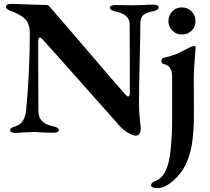

<svg xmlns="http://www.w3.org/2000/svg" viewBox="-20 -678 1079 985"><path d="M579 -49Q539 -93 496.5 -141.5Q454 -190 418 -230Q263 -405 200 -474Q190 -486 184 -486Q180 -486 178 -479.5Q176 -473 176 -466V-403L177 -109Q177 -77 195 -57.5Q213 -38 252 -30Q267 -27 274.5 -22.5Q282 -18 282 -10Q282 -4 274 -0.5Q266 3 255 3Q225 3 193 1Q167 -1 150 -1Q139 -1 91 2Q67 4 58 4Q48 4 40 0.5Q32 -3 32 -9Q32 -17 39 -21.5Q46 -26 60 -30Q107 -45 114 -111Q133 -315 133 -508Q133 -556 109.5 -579.5Q86 -603 40 -620Q29 -623 20 -629Q11 -635 11 -643Q11 -658 36 -658Q59 -658 105 -656Q156 -653 217 -653Q229 -653 238 -640Q268 -606 412 -438Q567 -256 618 -199Q631 -183 637 -183Q641 -183 643.5 -187.5Q646 -192 646 -200V-357Q646 -494 645 -558Q644 -581 625.5 -596.5Q607 -612 576 -618Q543 -626 543 -639Q543 -645 552.5 -648.5Q562 -652 573 -652L657 -651L705 -652Q737 -654 767 -654Q779 -654 786.5 -650.5Q794 -647 794 -641Q794 -626 765 -620Q729 -613 715 -600.5Q701 -588 700 -561Q700 -494 697 -387Q693 -219 693 -141Q693 -118 695.5 -89Q698 -60 699 -51Q702 -30 702 -20Q702 18 676 18Q661 18 633 1Q605 -16 579 -49ZM755 273Q755 262 771 253Q790 246 804.5 233.5Q819 221 831 195Q849 157 856 85Q863 13 863 -57V-282Q863 -313 852.5 -329Q842 -345 819 -350Q814 -351 811 -355.5Q808 -360 808 -366Q808 -371 811 -375.5Q814 -380 818 -381Q873 -393 912 -413.5Q951 -434 956 -436Q972 -443 974 -443Q984 -443 984 -433L981 -401Q974 -315 974 -282L975 -91Q975 -24 968 37.5Q961 99 939 152Q918 204 872.5 245.5Q827 287 789 287Q774 287 764.5 283.5Q755 280 755 273ZM844 -569Q844 -599 864 -619.5Q884 -640 913 -640Q943 -640 963 -619.5Q983 -599 983 -569Q983 -540 963 -520.5Q943 -501 913 -501Q884 -501 864 -521Q844 -541 844 -569Z"/></svg>

Font: EB Garamond SemiBold
Style: Regular
Weight: 600
Designer: Georg Duffner and Octavio Pardo
Foundry: Georg Duffner
Version: Version 1.000